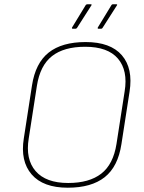

<svg xmlns="http://www.w3.org/2000/svg" viewBox="-20 -863 669 895"><path d="M296 12Q181 12 127.5 -50Q74 -112 91 -218L129 -464Q145 -569 207 -618Q269 -667 379 -667Q495 -667 548 -605.5Q601 -544 584 -436L546 -191Q530 -86 468 -37Q406 12 296 12ZM298 -10Q396 -10 452 -53.5Q508 -97 523 -192L561 -437Q577 -534 530 -589.5Q483 -645 377 -645Q278 -645 222.5 -601.5Q167 -558 152 -463L114 -218Q98 -121 146 -65.5Q194 -10 298 -10ZM319 -729Q316 -729 315.5 -731Q315 -733 316 -735L380 -840Q383 -843 387 -843H403Q406 -843 407 -841.5Q408 -840 406 -838L339 -733Q336 -729 332 -729ZM438 -729Q436 -729 435.5 -731Q435 -733 436 -735L500 -840Q502 -843 506 -843H523Q525 -843 526 -841.5Q527 -840 525 -838L458 -733Q456 -729 451 -729Z"/></svg>

Font: Sofia Sans Thin
Style: Italic
Weight: 250
Italic angle: -9°
Version: Version 4.100-B